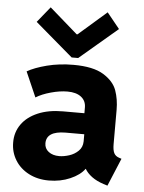

<svg xmlns="http://www.w3.org/2000/svg" viewBox="-55 -832 664 885"><g transform="rotate(5 276.5 -390.0)"><path d="M25.4 -152.3Q24.9 -199.7 50.8 -236.6Q76.7 -273.4 125.7 -294.4Q174.8 -315.4 242.2 -315.4H340.8V-341.8Q340.8 -372.6 318.1 -390.4Q295.4 -408.2 254.9 -408.2Q219.2 -408.2 178 -396.7Q136.7 -385.3 109.4 -368.2L58.6 -484.4Q92.3 -503.9 149.2 -518.6Q206.1 -533.2 271.5 -533.2Q362.8 -533.2 410.4 -503.9Q458 -474.6 472.7 -433.6Q487.3 -392.6 487.3 -343.8V-185.5Q487.3 -158.2 494.1 -144.3Q501 -130.4 517.6 -125L529.3 -121.1L475.6 7.8L457 2Q424.3 -8.8 402.3 -25.1Q380.4 -41.5 369.6 -60.5H368.7Q347.7 -31.2 302.7 -11.7Q257.8 7.8 204.1 7.8Q151.9 7.8 111.1 -13.4Q70.3 -34.7 47.9 -71.3Q25.4 -107.9 25.4 -152.3ZM242.2 -108.4Q263.2 -108.4 287.8 -116.2Q312.5 -124 330.3 -141.4Q348.1 -158.7 348.6 -185.5V-218.8H260.7Q173.8 -217.8 173.8 -162.1Q173.8 -137.7 192.9 -123Q211.9 -108.4 242.2 -108.4ZM273.4 -674.8H277.3L407.2 -788.1L465.8 -715.8L290 -566.4H259.8L85 -715.8L143.6 -788.1Z"/></g></svg>

Font: Reddit Sans Vanilla ExtraBold
Style: Regular
Weight: 800
Designer: Stephen Hutchings
Foundry: Reddit
Version: Version 1.013